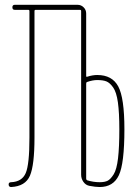

<svg xmlns="http://www.w3.org/2000/svg" viewBox="-20 -750 540 780"><path d="M330.1 -410.2V-24.4Q330.1 -19.5 334 -17.6Q359.4 -9.8 384.8 -9.8Q406.2 -9.8 418 -16.1Q429.7 -22.5 441.9 -42Q454.1 -61.5 459.5 -106.9Q464.8 -152.3 464.8 -224.6Q464.8 -292 459 -334Q453.1 -376 439.5 -395Q425.8 -414.1 412.1 -419.4Q398.4 -424.8 375 -424.8Q356.4 -424.8 334 -417Q330.1 -416 330.1 -410.2ZM25.4 9.8Q15.6 9.8 15.1 0Q14.6 -9.8 25.4 -9.8Q69.3 -11.7 84.5 -46.9Q99.6 -82 99.6 -190.4V-705.1Q99.6 -710 94.7 -710H40Q30.3 -710 30.3 -720.2Q30.3 -730.5 40 -730.5H294.9Q309.6 -730.5 319.8 -720.2Q330.1 -710 330.1 -695.3V-441.4Q330.1 -436.5 335 -438.5Q356.4 -445.3 375 -445.3Q435.5 -445.3 460.4 -398.9Q485.4 -352.5 485.4 -224.6Q485.4 -85.9 462.9 -38.1Q440.4 9.8 384.8 9.8Q368.2 9.8 342.8 4.9Q328.1 2 318.8 -11.2Q309.6 -24.4 309.6 -40V-705.1Q309.6 -710 304.7 -710H125Q120.1 -710 120.1 -705.1V-190.4Q120.1 -79.1 101.6 -36.1Q83 6.8 25.4 9.8Z"/></svg>

Font: Rounded-X Mgen+ 1m thin
Style: Regular
Weight: 100
Designer: [Source Han Sans]
Ryoko NISHIZUKA  (kana & ideographs); Paul D. Hunt (Latin, Greek & Cyrillic); Wenlong ZHANG  (bopomofo
Version: Version 1.059.20150602